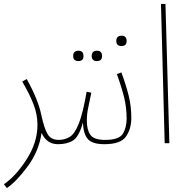

<svg xmlns="http://www.w3.org/2000/svg" viewBox="-32 -734 963 984"><path d="M265 5Q285 5 285 -6Q285 -17 269 -17Q229 -17 211.5 -47.5Q194 -78 180 -144Q163 -225 105 -329L82 -316Q120 -251 140 -199Q160 -147 160 -94Q160 -4 104.5 82.5Q49 169 -12 210L3 230Q52 197 110 118.5Q168 40 181 -53Q207 5 265 5Z M396 -447Q396 -474 370 -474Q343 -474 343 -447Q343 -421 370 -421Q396 -421 396 -447ZM491 -447Q491 -474 465 -474Q438 -474 438 -447Q438 -421 465 -421Q491 -421 491 -447ZM503 5Q523 5 523 -6Q523 -17 507 -17Q449 -17 431 -43Q413 -69 413 -115Q413 -148 419 -176.5Q425 -205 436 -259L412 -264Q393 -154 372 -101Q351 -48 325.5 -32.5Q300 -17 269 -17L265 5Q313 5 343 -14.5Q373 -34 393 -106Q395 -48 418 -21.5Q441 5 503 5Z M617 -524Q617 -551 591 -551Q564 -551 564 -524Q564 -498 591 -498Q617 -498 617 -524ZM641 -130Q641 -189 627.5 -243.5Q614 -298 590 -363L567 -354Q592 -285 604.5 -233.5Q617 -182 617 -126Q617 -80 597.5 -48.5Q578 -17 507 -17L503 5Q586 5 613.5 -34Q641 -73 641 -130Z M836 0 816 -714H793L812 0Z"/></svg>

Font: Noto Sans Arabic Condensed Thin
Style: Regular
Weight: 250
Width: 3
Designer: Nadine Chahine
Foundry: Monotype Imaging Inc.
Version: 1.001